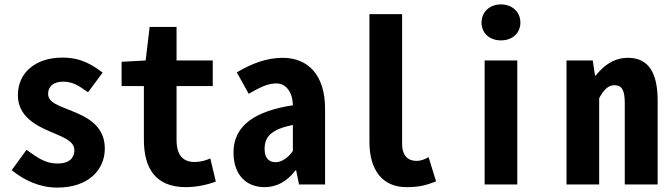

<svg xmlns="http://www.w3.org/2000/svg" viewBox="-20 -836 3040 870"><path d="M240 14C379 14 455 -65 455 -163C455 -267 373 -306 306 -333C246 -358 198 -370 198 -411C198 -443 221 -466 266 -466C311 -466 337 -447 379 -418L445 -507C397 -543 347 -575 263 -575C139 -575 61 -505 61 -405C61 -310 141 -268 207 -240C266 -214 317 -198 317 -155C317 -121 294 -95 242 -95C187 -95 153 -119 100 -157L33 -65C91 -18 160 14 240 14Z M822 12C877 12 924 -1 958 -13L933 -118C910 -108 887 -102 862 -102C808 -102 780 -134 780 -203V-446H944V-562H780V-714H658L640 -562L531 -556V-446H632V-203C632 -73 685 12 822 12Z M1179 12C1234 12 1281 -14 1319 -64H1322L1335 0H1453V-343C1453 -496 1376 -574 1261 -574C1189 -574 1122 -549 1053 -508L1107 -411C1161 -442 1194 -458 1232 -458C1276 -458 1306 -419 1307 -359C1138 -333 1038 -269 1038 -145C1038 -49 1091 12 1179 12ZM1229 -101C1201 -101 1179 -117 1179 -161C1179 -217 1210 -250 1307 -270V-152C1287 -123 1258 -101 1229 -101Z M1822 12C1879 12 1909 4 1956 -14L1922 -124C1901 -112 1885 -107 1868 -107C1830 -107 1802 -128 1802 -186V-772H1654V-193C1654 -65 1713 12 1822 12Z M2176 0H2324V-562H2176ZM2250 -653C2302 -653 2338 -686 2338 -734C2338 -781 2302 -816 2250 -816C2198 -816 2162 -781 2162 -734C2162 -686 2198 -653 2250 -653Z M2547 0H2695V-391C2715 -429 2737 -450 2763 -450C2799 -450 2811 -427 2811 -367V0H2960V-380C2960 -504 2920 -574 2826 -574C2761 -574 2714 -538 2680 -494H2676L2666 -562H2547Z"/></svg>

Font: Noto Sans Mono CJK TC
Style: Bold
Weight: 700
Designer: Ryoko NISHIZUKA 西塚涼子 (kana, bopomofo & ideographs); Paul D. Hunt (Latin, Greek & Cyrillic); Sandoll Communications 산돌커뮤니
Foundry: Adobe
Version: Version 2.004;hotconv 1.0.118;makeotfexe 2.5.65603